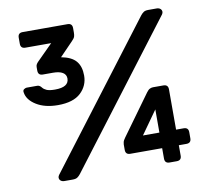

<svg xmlns="http://www.w3.org/2000/svg" viewBox="-78 -786 946 873"><g transform="rotate(-10 395.0 -350.0)"><path d="M36 0ZM625 -681Q632 -690 639.5 -695Q647 -700 661 -700H699Q710 -700 716.5 -694.5Q723 -689 723 -680Q723 -678 722 -675Q721 -672 719 -669L225 -19Q218 -10 210.5 -5Q203 0 189 0H151Q140 0 133.5 -5.5Q127 -11 127 -20Q127 -22 128 -25Q129 -28 131 -31ZM310 -657Q310 -646 307.5 -638.5Q305 -631 294 -620L233 -557Q281 -548 301.5 -523.5Q322 -499 322 -457Q322 -410 287.5 -377.5Q253 -345 182 -345Q122 -345 82.5 -369.5Q43 -394 38 -429Q36 -439 43 -443.5Q50 -448 55 -448H104Q115 -448 124 -436Q130 -428 142.5 -422.5Q155 -417 181 -417Q245 -417 245 -457Q245 -475 229.5 -484.5Q214 -494 185 -494H138Q116 -494 116 -516V-532Q116 -540 119.5 -545.5Q123 -551 128 -556L200 -628H81Q59 -628 59 -650V-678Q59 -700 81 -700H288Q310 -700 310 -678ZM591 -332Q599 -343 606.5 -346.5Q614 -350 621 -350H669Q691 -350 691 -328V-142H726Q748 -142 748 -120V-92Q748 -70 726 -70H691V-22Q691 0 669 0H636Q614 0 614 -22V-70H467Q445 -70 445 -92V-117Q445 -119 446.5 -127Q448 -135 457 -147ZM538 -142H614V-249Z"/></g></svg>

Font: Rubik
Style: Regular
Weight: 400
Designer: Hubert & Fischer
Foundry: Hubert & Fischer
Version: Version 1.002; ttfautohint (v1.6)